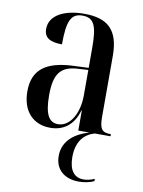

<svg xmlns="http://www.w3.org/2000/svg" viewBox="-87 -606 672 903"><g transform="rotate(10 248.5 -155.0)"><path d="M176 10C239 10 287 -24 307 -96H309V0H362C280 24 239 71 239 133C239 200 286 236 353 236C379 236 407 230 425 221V210C405 219 387 222 372 222C328 222 303 190 303 127C303 54 337 15 387 0H463V-10H461C421 -10 408 -24 408 -83V-374C408 -500 352 -546 242 -546C148 -546 77 -511 77 -445C77 -403 106 -386 163 -386C163 -497 180 -536 235 -536C290 -536 306 -500 306 -397V-299L235 -296C105 -291 41 -245 41 -141C41 -44 96 10 176 10ZM209 -13C166 -13 145 -50 145 -140C145 -239 172 -282 258 -286L306 -289V-168C306 -82 267 -13 209 -13Z"/></g></svg>

Font: Noto Serif Display Condensed Medium
Style: Regular
Weight: 500
Width: 3
Designer: Monotype Design Team
Foundry: Monotype Imaging Inc.
Version: Version 2.009